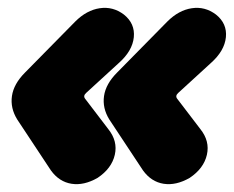

<svg xmlns="http://www.w3.org/2000/svg" viewBox="-20 -501 597 490"><path d="M259 -196Q241 -225 245.5 -256Q250 -287 279 -316L407 -446Q436 -475 469.5 -480Q503 -485 531 -464Q560 -441 556.5 -406Q553 -371 518 -340L435 -264Q426 -256 433 -248L491 -172Q516 -141 508 -106Q500 -71 464 -47Q429 -27 397.5 -32Q366 -37 345 -66ZM24 -196Q6 -225 10.5 -256Q15 -287 44 -316L172 -446Q201 -475 234.5 -480Q268 -485 296 -464Q325 -441 321.5 -406Q318 -371 283 -340L200 -264Q191 -256 198 -248L256 -172Q281 -141 273 -106Q265 -71 229 -47Q194 -27 162.5 -32Q131 -37 110 -66Z"/></svg>

Font: Winky Sans ExtraBold
Style: Italic
Weight: 800
Italic angle: -8.97852°
Designer: Simon Atzbach
Foundry: typofactur
Version: Version 1.205